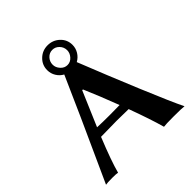

<svg xmlns="http://www.w3.org/2000/svg" viewBox="-219 -982 1140 1140"><g transform="rotate(-45 350.5 -412.5)"><path d="M360.8 -789.1Q335 -789.1 317.4 -770Q299.8 -751 299.8 -725.1Q299.8 -701.2 317.9 -681.2Q335.9 -661.1 361.1 -661.1Q386.2 -661.1 404.1 -681.2Q421.9 -701.2 421.9 -725.1Q421.9 -751 403.8 -770Q385.7 -789.1 360.8 -789.1ZM253.9 -725.1Q253.9 -768.1 284.9 -798.1Q315.9 -828.1 359.9 -828.1Q403.8 -828.1 435.3 -798.6Q466.8 -769 466.8 -725.1Q466.8 -696.8 451.9 -672.6Q437 -648.4 412.1 -634.8Q483.4 -454.1 564.2 -260Q645 -65.9 679.2 2.9Q662.1 0 587.9 0Q523.9 0 506.8 2.9Q482.9 -83.5 432.6 -219.7Q372.1 -221.2 333 -221.2Q276.4 -221.2 200.2 -219.2Q141.6 -74.7 121.1 2.9Q108.9 0 76.2 0Q32.2 0 20 2.9Q227.5 -451.2 307.6 -635.3Q283.2 -648.4 268.6 -672.4Q253.9 -696.3 253.9 -725.1ZM411.6 -274.9Q363.3 -401.9 323.2 -494.1H316.9L223.6 -275.9Q266.1 -273.9 328.1 -273.9Q359.4 -273.9 411.6 -274.9Z"/></g></svg>

Font: Linux Biolinum
Style: Bold
Weight: 700
Designer: Philipp H. Poll
Foundry: Philipp H. Poll
Version: Version 1.3.2 ; ttfautohint (v0.9)